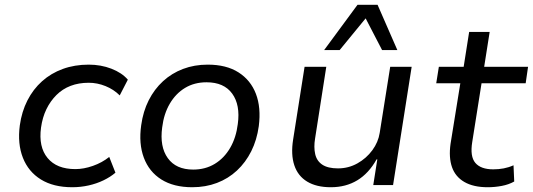

<svg xmlns="http://www.w3.org/2000/svg" viewBox="-20 -776 2234 805"><path d="M283 9Q204 9 151.5 -23.5Q99 -56 76 -114.5Q53 -173 63 -250Q71 -308 95 -355Q119 -402 156.5 -435.5Q194 -469 243.5 -487Q293 -505 352 -505Q403 -505 447 -488Q491 -471 516 -442L482 -376Q457 -401 422.5 -415Q388 -429 352 -429Q310 -429 276 -416Q242 -403 216.5 -377.5Q191 -352 174.5 -318Q158 -284 152 -241Q141 -160 179.5 -113.5Q218 -67 296 -67Q331 -67 369.5 -80.5Q408 -94 438 -118L464 -52Q443 -34 414 -20Q385 -6 351.5 1.5Q318 9 283 9Z M786 9Q708 9 656.5 -23.5Q605 -56 583 -115Q561 -174 572 -251Q580 -309 603.5 -355.5Q627 -402 663.5 -435.5Q700 -469 747.5 -487Q795 -505 851 -505Q929 -505 980 -472.5Q1031 -440 1053 -382.5Q1075 -325 1065 -247Q1057 -189 1033.5 -142Q1010 -95 973.5 -61Q937 -27 889.5 -9Q842 9 786 9ZM790 -65Q841 -65 880.5 -89Q920 -113 945 -156Q970 -199 977 -256Q988 -336 953.5 -383.5Q919 -431 846 -431Q795 -431 756 -407.5Q717 -384 692 -341.5Q667 -299 660 -242Q649 -161 683.5 -113Q718 -65 790 -65Z M1367 9Q1307 9 1268 -14.5Q1229 -38 1214 -83Q1199 -128 1209 -191L1257 -496H1348L1301 -195Q1295 -159 1301.5 -130Q1308 -101 1331.5 -85.5Q1355 -70 1397 -70Q1441 -70 1478.5 -91Q1516 -112 1541 -146Q1566 -180 1572 -219L1616 -496H1706L1628 0H1545L1562 -108H1559Q1526 -49 1478 -20Q1430 9 1367 9ZM1339 -566 1479 -756H1563L1646 -566H1582L1513 -699L1404 -566Z M2025 9Q1965 9 1927 -13Q1889 -35 1875 -75.5Q1861 -116 1869 -173L1910 -427H1809L1820 -496H1924L1947 -642H2033L2010 -496H2194L2184 -427H1999L1960 -181Q1950 -120 1973 -93Q1996 -66 2048 -66Q2071 -66 2092 -70Q2113 -74 2133 -83L2136 -15Q2113 -2 2083.5 3.5Q2054 9 2025 9Z"/></svg>

Font: Nunito Sans 7pt
Style: Italic
Weight: 400
Italic angle: -9°
Designer: Vernon Adams
Foundry: Vernon Adams
Version: Version 3.101;gftools[0.9.27]